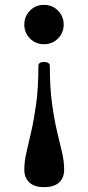

<svg xmlns="http://www.w3.org/2000/svg" viewBox="-20 -505 364 790"><path d="M162 -250Q172 -250 178.5 -246Q185 -242 185 -234Q185 -145 194 -79.5Q203 -14 214.5 34.5Q226 83 235 121Q244 159 244 194Q244 226 223.5 245.5Q203 265 162 265Q121 265 100.5 245.5Q80 226 80 194Q80 159 89 121Q98 83 109 34.5Q120 -14 129 -79.5Q138 -145 138 -234Q138 -250 162 -250ZM161 -485Q195 -485 218.5 -461.5Q242 -438 242 -404Q242 -370 218.5 -346.5Q195 -323 161 -323Q127 -323 103.5 -346.5Q80 -370 80 -404Q80 -438 103.5 -461.5Q127 -485 161 -485Z"/></svg>

Font: Zen Antique Soft
Style: Regular
Weight: 400
Designer: Yoshimichi Ohira
Foundry: Positype
Version: Version 1.001